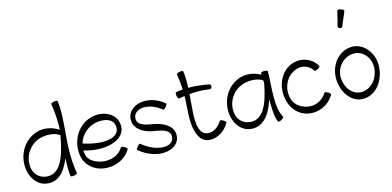

<svg xmlns="http://www.w3.org/2000/svg" viewBox="-85 -1506 4211 2062"><g transform="rotate(-15 2020.5 -475.5)"><path d="M496 -793C513 -698 517 -601 514 -504C449 -544 375 -565 300 -552C129 -521 23 -349 54 -173C71 -79 133 5 226 18C358 38 439 -58 492 -193C488 -116 488 -43 496 7C498 13 515 15 535 12C556 8 571 0 570 -7C548 -136 548 -267 559 -398C571 -534 587 -712 570 -807C569 -813 552 -815 531 -812C511 -808 495 -800 496 -793ZM237 -56C170 -66 117 -116 106 -182C81 -321 174 -453 313 -478C380 -489 449 -483 505 -447C468 -246 411 -30 237 -56Z M1164 -115C1167 -120 1155 -133 1137 -144C1119 -154 1102 -158 1099 -152C1053 -73 958 -40 866 -56C790 -69 717 -109 704 -182C701 -196 700 -209 700 -223C950 -147 1189 -226 1157 -405C1138 -516 1016 -572 898 -552C727 -521 621 -349 652 -173C670 -73 752 0 853 18C975 40 1102 -8 1164 -115ZM911 -478C998 -493 1092 -472 1105 -395C1132 -247 922 -227 710 -298C737 -388 812 -460 911 -478Z M1260 -78C1465 94 1720 33 1710 -135C1704 -236 1597 -286 1490 -304C1416 -316 1333 -333 1329 -401C1323 -515 1498 -545 1641 -425C1646 -420 1661 -430 1674 -446C1688 -462 1694 -478 1689 -482C1506 -636 1268 -561 1277 -399C1282 -303 1377 -246 1478 -230C1559 -217 1654 -201 1658 -132C1665 -7 1471 2 1308 -135C1303 -140 1288 -130 1275 -114C1262 -98 1255 -82 1260 -78Z M1837 -496C1858 -500 1879 -504 1901 -507C1900 -456 1897 -405 1893 -354C1877 -175 1903 19 2052 19C2141 19 2218 -37 2262 -115C2266 -120 2254 -133 2236 -144C2218 -154 2201 -158 2198 -152C2166 -98 2114 -56 2052 -56C1936 -56 1933 -211 1945 -350C1950 -401 1954 -457 1958 -513C2033 -520 2107 -520 2181 -507C2192 -505 2204 -515 2206 -530C2209 -544 2202 -557 2190 -559C2115 -573 2038 -582 1962 -582C1965 -653 1964 -720 1956 -767C1955 -773 1937 -775 1917 -772C1896 -768 1881 -760 1882 -753C1892 -696 1898 -638 1900 -580C1874 -578 1849 -575 1823 -570C1817 -569 1815 -552 1818 -531C1822 -511 1830 -495 1837 -496Z M2866 -19C2824 -93 2823 -181 2823 -267C2823 -356 2834 -444 2834 -533C2834 -540 2817 -545 2796 -545C2776 -545 2759 -540 2759 -533C2759 -527 2759 -521 2759 -514C2699 -547 2631 -563 2563 -552C2392 -521 2286 -349 2317 -173C2334 -79 2396 5 2489 18C2635 40 2719 -80 2770 -236C2770 -143 2773 -30 2801 19C2805 24 2822 21 2840 10C2858 0 2870 -13 2866 -19ZM2500 -56C2433 -66 2380 -116 2369 -182C2344 -321 2437 -453 2576 -478C2640 -489 2707 -484 2761 -451C2762 -441 2762 -432 2763 -422C2726 -229 2667 -31 2500 -56Z M3383 -445C3332 -534 3227 -577 3128 -551C2972 -509 2898 -334 2942 -171C2967 -78 3036 -2 3130 18C3247 43 3366 -11 3426 -115C3429 -120 3417 -133 3400 -144C3382 -154 3364 -158 3361 -152C3318 -77 3231 -37 3145 -55C3074 -70 3011 -115 2992 -185C2958 -312 3024 -445 3147 -478C3214 -496 3284 -467 3319 -408C3322 -402 3339 -406 3357 -416C3375 -427 3387 -440 3383 -445Z M3732 -792C3750 -845 3778 -895 3796 -948C3798 -954 3784 -965 3764 -971C3744 -978 3727 -978 3725 -972C3707 -918 3700 -862 3682 -808C3678 -797 3687 -785 3700 -780C3714 -775 3728 -781 3732 -792ZM3763 19C3900 9 3990 -121 4000 -265C4011 -421 3903 -562 3758 -552C3618 -542 3521 -412 3521 -267C3521 -112 3621 29 3763 19ZM3573 -267C3573 -376 3655 -470 3763 -477C3872 -485 3956 -383 3947 -269C3940 -159 3864 -64 3758 -56C3651 -49 3573 -151 3573 -267Z"/></g></svg>

Font: Nupuram Light
Style: Regular
Weight: 300
Designer: Santhosh Thottingal (santhosh.thottingal@gmail.com)
Foundry: SMC
Version: Version 1.000